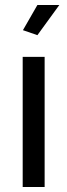

<svg xmlns="http://www.w3.org/2000/svg" viewBox="-20 -750 270 770"><path d="M130 -609 72 -629 130 -730H218ZM71 0V-522H159V0Z"/></svg>

Font: Raleway Medium Alt1
Style: Regular
Weight: 500
Designer: Matt McInerney, Pablo Impallari, Rodrigo Fuenzalida
Foundry: Matt McInerney, Pablo Impallari, Rodrigo Fuenzalida
Version: Version 3.000g; ttfautohint (v1.5) -l 8 -r 28 -G 28 -x 14 -D